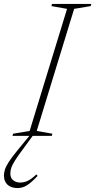

<svg xmlns="http://www.w3.org/2000/svg" viewBox="-90 -690 484 975"><path d="M-37.5 191Q-37.5 214.5 -22.5 225.8Q-7.5 237 12 237Q32 237 50.5 228.5Q69 220 94.5 196L101 203Q68.5 238 46.2 251.5Q24 265 -0.5 265Q-33.5 265 -51.8 248Q-70 231 -70 202Q-70 187.5 -65.2 171.8Q-60.5 156 -45.5 132.5Q-30.5 109 -0.5 72.5L59 0H-26.5L-23.5 -11L60.5 -25L250.5 -645L171 -659L174 -670H373.5L370.5 -659L286.5 -645L96.5 -25L176 -11L173 0H76L29.5 63.5Q1 101.5 -13.2 124Q-27.5 146.5 -32.5 161.2Q-37.5 176 -37.5 191Z"/></svg>

Font: Newsreader Text ExtraLight
Style: Italic
Weight: 275
Italic angle: -17°
Designer: Hugues Gentile
Foundry: Production Type
Version: Version 1.001